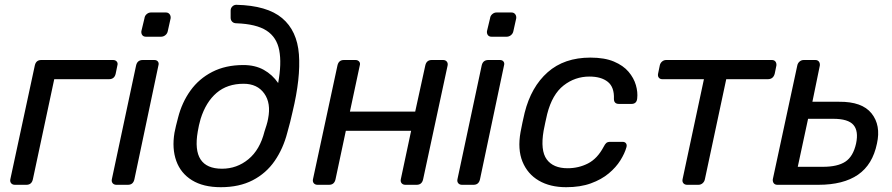

<svg xmlns="http://www.w3.org/2000/svg" viewBox="-20 -770 3718 800"><path d="M42 0Q32 0 26.5 -6.5Q21 -13 23 -23L125 -497Q130 -520 152 -520H451Q461 -520 466.5 -513.5Q472 -507 469 -497L462 -463Q457 -440 434 -440H206L117 -23Q112 0 90 0Z M588 -617Q578 -617 573 -623.5Q568 -630 569 -640L582 -694Q583 -704 591 -711Q599 -718 609 -718H671Q681 -718 686.5 -711Q692 -704 691 -694L679 -640Q677 -630 669 -623.5Q661 -617 651 -617ZM465 0Q455 0 449.5 -6.5Q444 -13 446 -23L547 -497Q552 -520 575 -520H623Q633 -520 638 -513.5Q643 -507 640 -497L540 -23Q535 0 513 0Z M900 10Q827 10 780 -19Q733 -48 714.5 -99.5Q696 -151 707 -217Q712 -243 722 -280Q738 -343 773.5 -392.5Q809 -442 864.5 -470.5Q920 -499 994 -499Q1043 -499 1079 -479Q1115 -459 1139 -424Q1154 -506 1143.5 -560.5Q1133 -615 1090.5 -642.5Q1048 -670 965 -673Q954 -673 947.5 -679.5Q941 -686 941 -696V-726Q941 -736 948 -743Q955 -750 965 -750Q1093 -747 1155.5 -694.5Q1218 -642 1225.5 -543.5Q1233 -445 1199 -304Q1195 -286 1189 -261.5Q1183 -237 1177 -217Q1160 -151 1124.5 -99.5Q1089 -48 1033 -19Q977 10 900 10ZM905 -67Q967 -67 1015 -106.5Q1063 -146 1082 -222Q1086 -234 1090.5 -248.5Q1095 -263 1097 -275Q1110 -340 1081 -380.5Q1052 -421 995 -421Q927 -421 882.5 -383Q838 -345 816 -275Q812 -262 809 -248Q806 -234 804 -222Q777 -67 905 -67Z M1303 0Q1293 0 1287.5 -6.5Q1282 -13 1284 -23L1386 -497Q1391 -520 1413 -520H1461Q1471 -520 1476.5 -513.5Q1482 -507 1479 -497L1438 -305H1710L1752 -497Q1757 -520 1779 -520H1826Q1836 -520 1841.5 -513.5Q1847 -507 1845 -497L1743 -23Q1738 0 1716 0H1669Q1659 0 1653.5 -6.5Q1648 -13 1650 -23L1693 -225H1421L1378 -23Q1373 0 1351 0Z M2028 -617Q2018 -617 2013 -623.5Q2008 -630 2009 -640L2022 -694Q2023 -704 2031 -711Q2039 -718 2049 -718H2111Q2121 -718 2126.5 -711Q2132 -704 2131 -694L2119 -640Q2117 -630 2109 -623.5Q2101 -617 2091 -617ZM1905 0Q1895 0 1889.5 -6.5Q1884 -13 1886 -23L1987 -497Q1992 -520 2015 -520H2063Q2073 -520 2078 -513.5Q2083 -507 2080 -497L1980 -23Q1975 0 1953 0Z M2339 10Q2272 10 2225 -17.5Q2178 -45 2157 -96.5Q2136 -148 2149 -220Q2152 -235 2157 -260Q2162 -285 2166 -300Q2193 -408 2262 -469Q2331 -530 2440 -530Q2499 -530 2538 -513.5Q2577 -497 2599 -471Q2621 -445 2629.5 -415.5Q2638 -386 2635 -360Q2633 -337 2611 -337H2559Q2538 -337 2538 -358Q2540 -407 2512.5 -429Q2485 -451 2436 -451Q2376 -451 2328.5 -414Q2281 -377 2260 -295Q2256 -279 2252 -259.5Q2248 -240 2245 -225Q2231 -143 2258 -106Q2285 -69 2345 -69Q2391 -69 2430 -89Q2469 -109 2495 -158Q2501 -170 2506.5 -174.5Q2512 -179 2523 -179H2574Q2584 -179 2588.5 -172.5Q2593 -166 2590 -156Q2583 -131 2565 -102Q2547 -73 2516.5 -47.5Q2486 -22 2442 -6Q2398 10 2339 10Z M2843 0Q2833 0 2827.5 -6.5Q2822 -13 2824 -23L2913 -440H2740Q2730 -440 2725 -446.5Q2720 -453 2722 -463L2729 -497Q2731 -507 2738.5 -513.5Q2746 -520 2756 -520H3196Q3206 -520 3211 -513.5Q3216 -507 3215 -497L3208 -463Q3202 -440 3179 -440H3006L2917 -23Q2915 -13 2907.5 -6.5Q2900 0 2890 0Z M3219 0Q3209 0 3204 -6.5Q3199 -13 3200 -23L3302 -497Q3304 -507 3311.5 -513.5Q3319 -520 3329 -520H3377Q3387 -520 3392 -513.5Q3397 -507 3396 -497L3365 -346H3476Q3572 -347 3611.5 -297.5Q3651 -248 3634 -172Q3616 -84 3555 -42Q3494 0 3390 0ZM3304 -75H3409Q3470 -75 3502.5 -96.5Q3535 -118 3547 -172Q3558 -224 3536 -249.5Q3514 -275 3452 -275H3347Z"/></svg>

Font: Lubike
Style: Italic
Weight: 400
Italic angle: -12°
Foundry: Honoka55
Version: Version 1.000;July 22, 2022;FontCreator 14.0.0.2862 64-bit